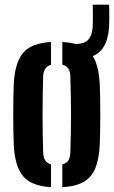

<svg xmlns="http://www.w3.org/2000/svg" viewBox="-20 -787 485 816"><path d="M38.5 -170.5Q37.7 -194.6 37 -228.2Q36.2 -261.8 36.2 -298.8Q36.2 -335.8 36.8 -370.3Q37.4 -404.8 38.5 -430.2Q43.2 -520 77.8 -561.8Q112.4 -603.6 196.8 -608.5V-511.4Q179.7 -506.8 171.8 -494.3Q163.9 -481.8 163.3 -460.8Q162.2 -420.7 161.6 -380.5Q160.9 -340.3 160.9 -300.1Q160.9 -259.9 161.6 -219.7Q162.2 -179.5 163.3 -139.8Q163.9 -118.6 171.9 -105.9Q179.9 -93.3 196.8 -88.6V8.5Q113.2 3.6 78.2 -38.2Q43.2 -80 38.5 -170.5ZM244.9 8.5V-87.8Q262.5 -92.6 270.5 -105.4Q278.5 -118.2 279.1 -139.8Q280.2 -180 281 -220Q281.9 -260.1 281.9 -300.4Q281.9 -340.7 281 -380.7Q280.2 -420.7 279.1 -460.8Q278.5 -482.6 270.6 -495.1Q262.7 -507.6 244.9 -512.2V-608.5Q302 -605.5 335.6 -585.9Q369.3 -566.4 385.1 -528.1Q400.9 -489.8 403.9 -430.2Q405 -406 405.6 -372.3Q406.2 -338.5 406.2 -301.5Q406.2 -264.6 405.6 -230.4Q405 -196.2 403.9 -170.5Q400.9 -110.6 385.1 -72Q369.3 -33.5 335.6 -14Q302 5.5 244.9 8.5ZM302.6 -536Q281.4 -536 266.1 -539L265.1 -600Q275 -600 284.2 -600Q293.3 -600 302.6 -600Q339 -600.3 355.5 -618.9Q372.1 -637.6 374 -674.8Q374.5 -684.5 374.7 -702.7Q375 -721 374.7 -739.2Q374.5 -757.5 374 -767.1H443.6Q444.1 -757.5 444.4 -739.2Q444.6 -721 444.4 -702.7Q444.1 -684.5 443.6 -674.8Q439.5 -602.3 405.8 -569.2Q372.2 -536 302.6 -536Z"/></svg>

Font: Big Shoulders Stencil Display SC Thin
Style: Regular
Weight: 100
Designer: Patric King
Foundry: XO Type Co
Version: Version 2.001